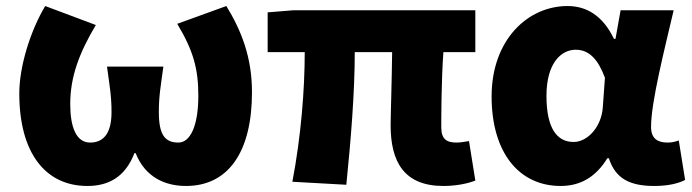

<svg xmlns="http://www.w3.org/2000/svg" viewBox="-20 -603 2296 637"><path d="M270 14C338 14 395 -14 426 -95H430C462 -14 529 14 597 14C739 14 816 -101 816 -297C816 -413 781 -501 731 -583L568 -524C622 -434 638 -374 638 -285C638 -185 611 -130 572 -130C527 -130 507 -156 507 -231C507 -285 513 -315 522 -382H335C344 -315 350 -285 350 -231C350 -164 326 -130 279 -130C232 -130 213 -183 213 -258C213 -348 243 -428 298 -520L130 -583C81 -501 44 -383 44 -293C44 -95 131 14 270 14Z M1451 14C1496 14 1535 5 1557 -4L1536 -135C1520 -132 1505 -130 1495 -130C1462 -130 1444 -141 1444 -181C1444 -204 1444 -333 1451 -430H1557V-569H954L868 -562V-430H991C991 -307 979 -152 950 0L1129 10C1144 -138 1157 -296 1157 -430H1281C1280 -338 1276 -219 1276 -187C1276 -67 1320 14 1451 14Z M1840 14C1906 14 1957 -16 1995 -78H2000C2022 -10 2070 14 2151 14C2198 14 2232 5 2253 -6L2232 -137C2219 -132 2206 -130 2195 -130C2163 -130 2140 -142 2140 -182C2140 -265 2185 -440 2215 -569H2039L2022 -474H2017C1980 -551 1926 -583 1863 -583C1731 -583 1611 -471 1611 -283C1611 -98 1701 14 1840 14ZM1883 -132C1828 -132 1793 -177 1793 -285C1793 -394 1842 -438 1890 -438C1936 -438 1965 -404 1987 -345L1980 -248C1976 -183 1930 -132 1883 -132Z"/></svg>

Font: Noto Sans TC Black
Style: Regular
Weight: 900
Designer: Ryoko NISHIZUKA 西塚涼子 (kana, bopomofo & ideographs); Paul D. Hunt (Latin, Greek & Cyrillic); Sandoll Communications 산돌커뮤니
Foundry: Adobe
Version: Version 2.004;hotconv 1.0.118;makeotfexe 2.5.65603